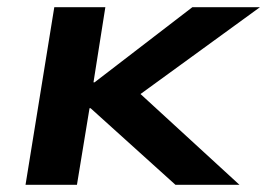

<svg xmlns="http://www.w3.org/2000/svg" viewBox="-20 -514 743 534"><path d="M51 0 131 -494H273L240 -285H243L515 -494H703L344 -233L343 -278L646 0H468L232 -213H229L194 0Z"/></svg>

Font: Nunito Sans 10pt Expanded
Style: Bold Italic
Weight: 700
Width: 7
Italic angle: -9°
Designer: Vernon Adams
Foundry: Vernon Adams
Version: Version 3.101;gftools[0.9.27]